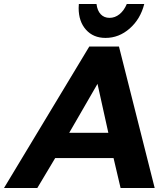

<svg xmlns="http://www.w3.org/2000/svg" viewBox="-74 -937 831 957"><path d="M492 -149 527 0H697L519 -705H371L-54 0H112L201 -149ZM412 -519 466 -275H271ZM472 -848Q445 -848 428 -866Q411 -884 407 -917H319Q318 -910 318 -897Q318 -830 354.5 -789Q391 -748 452 -748Q519 -748 572.5 -795Q626 -842 645 -917H558Q544 -884 521.5 -866Q499 -848 472 -848Z"/></svg>

Font: Geom Bold
Style: Bold Italic
Weight: 700
Italic angle: -10°
Version: Version 1.102